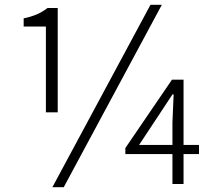

<svg xmlns="http://www.w3.org/2000/svg" viewBox="-20 -762 891 795"><path d="M219 -297V-729H177C150 -708 121 -695 78 -686V-652H170V-297ZM603 -742 197 13H244L650 -742ZM556 -162 634 -280 694 -371H699L694 -255V-162ZM804 -162H740V-432H692L499 -149V-124H694V0H740V-124H804Z"/></svg>

Font: Genne Gothic Light
Style: Regular
Weight: 300
Designer: Ryoko NISHIZUKA (kana & ideographs); Paul D. Hunt (Latin, Greek & Cyrillic); Wenlong ZHANG (bopomofo); Sandoll Communica
Foundry: Adobe Systems Incorporated
Version: Version 1.004;PS 1.004;hotconv 16.6.51;makeotf.lib2.5.65220